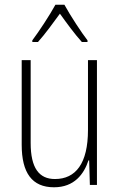

<svg xmlns="http://www.w3.org/2000/svg" viewBox="-20 -877 507 814"><path d="M253 -857H215C191 -813 145 -743 117 -706V-699H141C170 -731 207 -782 234 -819C262 -780 297 -732 327 -699H351V-706C328 -735 278 -811 253 -857ZM391 -622H353V-326C353 -184 301 -118 213 -118C146 -118 110 -164 110 -271V-622H72V-263C72 -144 116 -83 209 -83C295 -83 336 -139 355 -197H358L361 -93H391Z"/></svg>

Font: Noto Sans Telugu UI Condensed ExtraLight
Style: Regular
Weight: 200
Width: 3
Designer: Jelle Bosma - Monotype Design Team
Foundry: Monotype Imaging Inc.
Version: Version 2.005